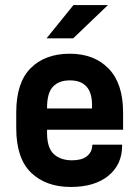

<svg xmlns="http://www.w3.org/2000/svg" viewBox="-20 -741 557 767"><path d="M168 -222.7V-209Q168 -151.4 194.3 -126Q221.7 -100.6 267.6 -100.6Q306.6 -100.6 326.2 -116.2Q347.7 -132.8 348.6 -160.2L349.6 -163.1H467.8V-158.2Q467.8 -84 413.1 -39.1Q358.4 5.9 262.7 5.9Q163.1 5.9 103.5 -51.8Q44.9 -109.4 44.9 -228.5V-292Q44.9 -410.2 101.6 -467.8Q159.2 -526.4 258.8 -526.4Q356.4 -526.4 414.1 -466.8Q471.7 -407.2 471.7 -292V-222.7ZM191.4 -394.5Q168 -370.1 168 -310.5V-307.6H347.7V-321.3Q347.7 -419.9 258.8 -419.9Q214.8 -419.9 191.4 -394.5ZM273.4 -720.7H411.1L272.5 -587.9H166Z"/></svg>

Font: Dinish
Style: Bold
Weight: 700
Designer: Bert Driehuis
Foundry: Playbeing
Version: Version 3.006; git-39231f3c-release